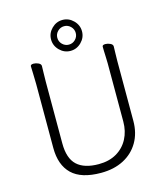

<svg xmlns="http://www.w3.org/2000/svg" viewBox="-132 -1011 974 1127"><g transform="rotate(-15 355.0 -447.0)"><path d="M448 -816Q448 -854 420 -882Q392 -910 354 -910Q316 -910 288 -882Q260 -854 260 -816Q260 -778 288 -750Q316 -722 354 -722Q392 -722 420 -750Q448 -778 448 -816ZM410 -816Q410 -793 393.5 -776.5Q377 -760 354 -760Q331 -760 314.5 -776.5Q298 -793 298 -816Q298 -839 314.5 -855.5Q331 -872 354 -872Q377 -872 393.5 -855.5Q410 -839 410 -816ZM545 -595V-242Q545 -183 520.5 -136.5Q496 -90 450.5 -63.5Q405 -37 342 -37Q254 -37 210 -78Q166 -119 166 -210V-584Q166 -610 167 -639Q168 -668 168 -680Q168 -692 153 -699Q138 -706 124 -706Q105 -706 105 -695Q105 -678 106.5 -647.5Q108 -617 108 -586V-198Q108 -94 165 -39Q222 16 342 16Q421 16 479.5 -14.5Q538 -45 570.5 -100.5Q603 -156 603 -230V-594Q603 -620 604 -645Q605 -670 605 -682Q605 -694 590 -701Q575 -708 561 -708Q542 -708 542 -697Q542 -689 542.5 -670Q543 -651 544 -630Q545 -609 545 -595Z"/></g></svg>

Font: Klee One
Style: Regular
Weight: 400
Designer: Fontworks Inc.
Foundry: Fontworks Inc.
Version: Version 1.100